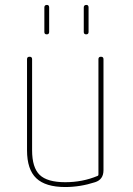

<svg xmlns="http://www.w3.org/2000/svg" viewBox="-20 -750 540 780"><path d="M245.1 9.8Q165 9.8 127.4 -25.9Q89.8 -61.5 89.8 -139.6V-509.8Q89.8 -519.5 100.1 -519.5Q110.4 -519.5 110.4 -509.8V-139.6Q110.4 -69.3 141.1 -39.6Q171.9 -9.8 245.1 -9.8Q315.4 -9.8 376 -35.2Q379.9 -36.1 379.9 -42V-509.8Q379.9 -519.5 390.1 -519.5Q400.4 -519.5 400.4 -509.8V-58.6Q400.4 -20.5 366.2 -9.8Q305.7 9.8 245.1 9.8ZM320.3 -620.1V-719.7Q320.3 -729.5 330.1 -730Q339.8 -730.5 339.8 -719.7V-620.1Q339.8 -610.4 330.1 -610.4Q320.3 -610.4 320.3 -620.1ZM160.2 -620.1V-719.7Q160.2 -729.5 169.9 -730Q179.7 -730.5 179.7 -719.7V-620.1Q179.7 -610.4 169.9 -610.4Q160.2 -610.4 160.2 -620.1Z"/></svg>

Font: Rounded-X Mgen+ 1mn thin
Style: Regular
Weight: 100
Designer: [Source Han Sans]
Ryoko NISHIZUKA  (kana & ideographs); Paul D. Hunt (Latin, Greek & Cyrillic); Wenlong ZHANG  (bopomofo
Version: Version 1.059.20150602